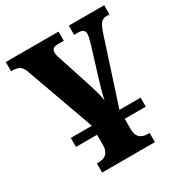

<svg xmlns="http://www.w3.org/2000/svg" viewBox="-180 -666 976 1034"><g transform="rotate(-30 308.5 -148.5)"><path d="M616 -536V-479H598Q575 -479 562 -464Q549 -449 534 -403L406 -9V-7H537V49H406V114Q406 182 473 182H484V239H156V182H167Q234 182 234 112V49H103V-7H234L81 -433Q71 -460 55 -469.5Q39 -479 4 -479V-536H332V-479H293Q257 -479 257 -449Q257 -430 268 -402L335 -196Q354 -138 362 -91Q369 -131 386 -186L450 -395Q451 -400 456 -417.5Q461 -435 461 -450Q461 -464 450.5 -471.5Q440 -479 421 -479H396V-536Z"/></g></svg>

Font: Noto Serif ExtraBold
Style: Regular
Weight: 800
Designer: Monotype Design Team
Foundry: Monotype Imaging Inc.
Version: Version 1.001